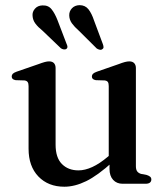

<svg xmlns="http://www.w3.org/2000/svg" viewBox="-20 -714 646 746"><path d="M405.5 -57.5V-90.5L402.5 -93V-379.5Q402.5 -390.5 399 -395.5Q395.5 -400.5 386.5 -401.5L352.5 -402.5Q344 -404 340.5 -407.5Q337 -411 337 -417Q337 -423 341.2 -427.2Q345.5 -431.5 356.5 -435.5L440 -464.5Q455.5 -470.5 465.2 -473Q475 -475.5 482.5 -475.5Q495 -475.5 501.5 -468.5Q508 -461.5 508 -449.5V-68.5Q508 -55 513 -48.2Q518 -41.5 527.5 -38.5L550.5 -34Q559.5 -31 563.8 -27Q568 -23 568 -16.5Q568 -9 562.5 -4.5Q557 0 545 0H456.5Q433.5 0 419.5 -15.2Q405.5 -30.5 405.5 -57.5ZM91 -136V-379.5Q91 -390.5 87.2 -395.5Q83.5 -400.5 75 -401.5L41 -402.5Q32.5 -404 29 -407.5Q25.5 -411 25.5 -417Q25.5 -423 29.5 -427.2Q33.5 -431.5 44.5 -435.5L128.5 -464.5Q144.5 -470.5 154 -473Q163.5 -475.5 170.5 -475.5Q183.5 -475.5 189.8 -468.5Q196 -461.5 196 -449.5V-152Q196 -101.5 220.5 -76.8Q245 -52 285 -52Q310 -52 338.5 -65Q367 -78 399.5 -105.5L421 -124L440.5 -104.5L418.5 -85.5Q359.5 -32 315 -10.2Q270.5 11.5 230 11.5Q167.5 11.5 129.2 -28.2Q91 -68 91 -136ZM203.5 -635.5 238.5 -544Q241.5 -538 242 -533Q242.5 -528 238 -524Q234 -521 227.8 -522Q221.5 -523 216.5 -526.5L145.5 -594.5Q128 -608.5 117.8 -622Q107.5 -635.5 106.5 -652.5Q105 -668 115.8 -680.2Q126.5 -692.5 145 -693Q167.5 -694 180.2 -678.2Q193 -662.5 203.5 -635.5ZM345.5 -634 379.5 -543Q382 -536.5 382.2 -531.2Q382.5 -526 377.5 -523Q373.5 -519.5 367.5 -520.8Q361.5 -522 356 -525.5L286 -595Q269.5 -609.5 259.5 -623.2Q249.5 -637 249 -654Q248.5 -670 259.5 -681.8Q270.5 -693.5 289 -694Q311 -694 323.8 -677.8Q336.5 -661.5 345.5 -634Z"/></svg>

Font: Fraunces 16pt
Style: Regular
Weight: 400
Version: Version 1.000;[b76b70a41]